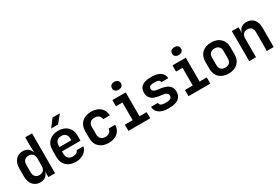

<svg xmlns="http://www.w3.org/2000/svg" viewBox="82 -1910 4436 3044"><g transform="rotate(-30 2300.0 -388.0)"><path d="M398 -576 402 -451H400C380 -520 326 -560 250 -560C142 -560 70 -478 70 -349V-200C70 -72 143 10 250 10C327 10 380 -30 400 -99H401V0H523V-730H398ZM297 -98C233 -98 195 -137 195 -206V-344C195 -413 233 -452 297 -452C361 -452 398 -411 398 -341V-209C398 -139 361 -98 297 -98Z M930 -785 824 -645H950L1064 -785ZM1130 -344C1130 -474 1040 -560 901 -560C761 -560 670 -474 670 -344V-206C670 -76 761 10 901 10C1018 10 1107 -52 1126 -146H1003C993 -109 958 -89 902 -89C829 -89 791 -129 791 -206V-245H1130ZM791 -344C791 -420 828 -463 901 -463C973 -463 1009 -421 1009 -345V-325L791 -323Z M1503 10C1641 10 1730 -66 1734 -189H1612C1608 -132 1566 -99 1503 -99C1436 -99 1395 -137 1395 -206V-345C1395 -413 1436 -451 1503 -451C1566 -451 1608 -418 1612 -361H1734C1730 -484 1641 -560 1503 -560C1362 -560 1270 -476 1270 -344V-206C1270 -74 1362 10 1503 10Z M2059 -642C2109 -642 2141 -669 2141 -714C2141 -758 2109 -786 2059 -786C2009 -786 1977 -758 1977 -714C1977 -669 2009 -642 2059 -642ZM2265 0V-113H2134V-550H1890V-437H2009V-113H1866V0Z M2623 9C2764 9 2838 -52 2838 -158C2838 -256 2777 -309 2654 -326L2576 -338C2528 -345 2503 -365 2503 -400C2503 -438 2531 -459 2585 -459H2623C2674 -459 2704 -441 2704 -408H2830C2830 -499 2749 -559 2624 -559H2586C2452 -559 2381 -504 2381 -400C2381 -306 2439 -252 2554 -235L2631 -225C2686 -216 2716 -194 2716 -155C2716 -115 2685 -91 2623 -91H2580C2526 -91 2493 -112 2493 -151H2367C2367 -53 2453 9 2579 9Z M3159 -642C3209 -642 3241 -669 3241 -714C3241 -758 3209 -786 3159 -786C3109 -786 3077 -758 3077 -714C3077 -669 3109 -642 3159 -642ZM3365 0V-113H3234V-550H2990V-437H3109V-113H2966V0Z M3700 9C3841 9 3930 -76 3930 -207V-344C3930 -474 3841 -559 3700 -559C3559 -559 3470 -474 3470 -343V-207C3470 -76 3559 9 3700 9ZM3700 -100C3634 -100 3595 -137 3595 -207V-343C3595 -413 3634 -450 3700 -450C3766 -450 3805 -413 3805 -343V-207C3805 -137 3766 -100 3700 -100Z M4347 -560C4265 -560 4212 -517 4201 -445H4199V-550H4077V0H4202V-344C4202 -413 4240 -452 4302 -452C4363 -452 4400 -414 4400 -348V0H4525V-361C4525 -482 4455 -560 4347 -560Z"/></g></svg>

Font: Tekne LDO
Style: Bold
Weight: 700
Monospace: yes
Designer: Alessio Laiso, Mario Rullo, Paolo Rosset
Foundry: Alessio Laiso
Version: Version 1.000;hotconv 1.0.109;makeotfexe 2.5.65596